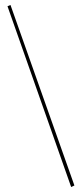

<svg xmlns="http://www.w3.org/2000/svg" viewBox="-20 -718 328 769"><path d="M22 -698 278 25 265 31 10 -693Z"/></svg>

Font: Almendra Display
Style: Regular
Weight: 400
Designer: Ana Sanfelippo
Foundry: Ana Sanfelippo
Version: Version 1.004